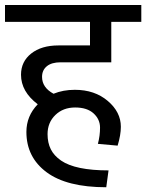

<svg xmlns="http://www.w3.org/2000/svg" viewBox="-35 -645 597 784"><path d="M72.8 -106.4Q72.8 -171.4 119.1 -219.2Q50.8 -271 50.8 -339.8Q50.8 -393.6 92.5 -426.5Q134.3 -459.5 203.6 -459.5H332.5V-555.7H-14.6V-624.5H542V-555.7H419.4V-390.6H212.4Q175.8 -390.6 156.2 -374.5Q136.7 -358.4 136.7 -331.1Q136.7 -287.6 183.6 -262.2Q222.7 -278.3 270.5 -278.3Q351.6 -278.3 405 -232.9Q458.5 -187.5 458.5 -127.4Q458.5 -93.8 445.3 -50.3L364.7 -57.6Q373.5 -90.3 373.5 -124Q373.5 -157.7 347.2 -181.9Q320.8 -206.1 271.7 -206.1Q222.7 -206.1 190.9 -175.3Q159.2 -144.5 159.2 -97.2Q159.2 -62 172.4 -35.6Q185.5 -9.3 214.4 10.7Q272.9 50.8 408.2 50.8L398.9 119.6Q237.8 119.6 155.3 58.3Q72.8 -2.9 72.8 -106.4Z"/></svg>

Font: Yantramanav
Style: Regular
Weight: 400
Version: Version 1.000;PS 1.0;hotconv 1.0.72;makeotf.lib2.5.5900; ttf